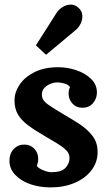

<svg xmlns="http://www.w3.org/2000/svg" viewBox="-20 -803 486 834"><path d="M200 11Q152 11 111.5 -3Q71 -17 46 -43.5Q21 -70 21 -105Q21 -136 39.5 -155.5Q58 -175 85 -175Q112 -175 129 -157Q146 -139 146 -113Q146 -106 144.5 -98.5Q143 -91 140 -83Q145 -73 166.5 -64Q188 -55 203 -55Q247 -55 264.5 -74Q282 -93 282 -117Q282 -136 267.5 -150.5Q253 -165 230 -179Q207 -193 181 -208Q134 -235 103 -258Q72 -281 57.5 -306.5Q43 -332 43 -367Q43 -402 65 -435Q87 -468 129.5 -489.5Q172 -511 233 -511Q273 -511 311.5 -498Q350 -485 375.5 -460.5Q401 -436 401 -401Q401 -375 384 -355Q367 -335 338 -335Q311 -335 294.5 -353.5Q278 -372 278 -396Q278 -404 279.5 -411Q281 -418 284 -425Q276 -436 259.5 -440.5Q243 -445 229 -445Q215 -445 199.5 -439Q184 -433 173 -421.5Q162 -410 162 -393Q162 -379 168.5 -368.5Q175 -358 195 -344.5Q215 -331 255 -307Q288 -288 322.5 -266Q357 -244 380.5 -214.5Q404 -185 404 -143Q404 -98 377 -63Q350 -28 304 -8.5Q258 11 200 11ZM180 -565 136 -606 225 -746Q236 -763 253 -773Q270 -783 288 -783Q306 -783 320 -770Q336 -756 337.5 -737.5Q339 -719 330.5 -701Q322 -683 307 -671Z"/></svg>

Font: Lora
Style: Bold Italic
Weight: 700
Italic angle: -3°
Designer: Olga Karpushina, Alexei Vanyashin (Cyrillic)
Foundry: Cyreal
Version: Version 3.004